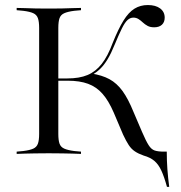

<svg xmlns="http://www.w3.org/2000/svg" viewBox="-20 -602 708 751"><path d="M162.1 -2.4Q137.9 -2.4 116.9 -2Q96 -1.6 78.2 -1.2Q60.5 -0.8 45.2 0V-8.9L71 -11.3Q96.8 -14.5 110.1 -20.6Q123.4 -26.6 128.2 -39.9Q133.1 -53.2 133.1 -78.2V-492.7Q133.1 -517.7 128.2 -531Q123.4 -544.4 110.1 -550.4Q96.8 -556.5 71 -559.7L45.2 -562.1V-571Q60.5 -571 78.2 -570.2Q96 -569.4 116.9 -569Q137.9 -568.5 162.1 -568.5H170.2H179Q203.2 -568.5 224.2 -569Q245.2 -569.4 263.3 -570.2Q281.5 -571 296.8 -571V-562.1L270.2 -559.7Q245.2 -556.5 231.5 -550.4Q217.7 -544.4 212.9 -531Q208.1 -517.7 208.1 -492.7V-78.2Q208.1 -53.2 212.9 -39.9Q217.7 -26.6 231.5 -20.6Q245.2 -14.5 270.2 -11.3L296.8 -8.9V0Q281.5 -0.8 263.3 -1.2Q245.2 -1.6 224.2 -2Q203.2 -2.4 179 -2.4H170.2ZM633.1 129Q622.6 90.3 611.3 65.7Q600 41.1 583.9 27.4Q567.7 13.7 541.9 6.5Q521 -0.8 507.3 -10.1Q493.5 -19.4 483.5 -34.7Q473.4 -50 461.3 -75.8L425 -161.3Q404.8 -208.1 381 -235.1Q357.3 -262.1 324.6 -274.2Q291.9 -286.3 245.2 -286.3H200.8V-295.2H243.5Q290.3 -295.2 322.2 -308.5Q354 -321.8 377.8 -352Q401.6 -382.3 421 -434.7Q442.7 -488.7 462.9 -521.4Q483.1 -554 506 -568.1Q529 -582.3 558.1 -582.3Q588.7 -582.3 606.5 -569Q624.2 -555.6 624.2 -533.1Q624.2 -515.3 613.3 -505.2Q602.4 -495.2 583.1 -495.2Q567.7 -495.2 557.3 -500.8Q546.8 -506.5 538.7 -514.1Q530.6 -521.8 521.8 -527.4Q512.9 -533.1 501.6 -533.1Q489.5 -533.1 479 -523.8Q468.5 -514.5 456.9 -491.1Q445.2 -467.7 428.2 -426.6Q414.5 -392.7 400.8 -370.2Q387.1 -347.6 372.6 -333.5Q358.1 -319.4 339.5 -308.1L337.1 -314.5Q379 -308.1 408.1 -292.3Q437.1 -276.6 459.3 -246Q481.5 -215.3 502.4 -163.7L535.5 -86.3Q550.8 -50.8 561.3 -34.3Q571.8 -17.7 585.1 -13.3Q598.4 -8.9 621.8 -8.9H632.3Q632.3 25.8 634.7 59.3Q637.1 92.7 641.9 129Z"/></svg>

Font: Playfair 144pt SemiExpanded Light
Style: Regular
Weight: 300
Width: 6
Designer: Claus Eggers Sørensen
Foundry: Claus Eggers Sørensen
Version: Version 2.203